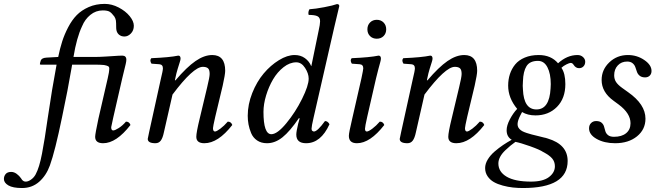

<svg xmlns="http://www.w3.org/2000/svg" viewBox="-98 -719 3335 977"><path d="M523.9 -319.8 479 -124Q467.8 -74.2 467.8 -71.8Q467.8 -55.2 478 -55.2Q486.8 -55.2 506.1 -67.4Q525.4 -79.6 543 -100.1Q560.1 -100.1 565.9 -83Q493.7 9.8 426.8 9.8Q386.2 9.8 386.2 -22.9Q386.2 -37.1 402.8 -115.2L450.2 -320.8Q458 -352.5 458 -371.1Q458 -378.9 451.7 -382.3Q445.3 -385.7 431.2 -388.2Q415 -390.1 376 -390.1H269L266.1 -373Q247.6 -263.2 217.8 -123Q182.1 50.8 155.8 123Q137.2 174.3 101.1 206.1Q64.9 237.8 14.2 237.8Q-32.7 237.8 -55.4 224.4Q-78.1 210.9 -78.1 191.9Q-78.1 177.2 -69.1 166.5Q-60.1 155.8 -41 155.8Q-26.4 155.8 -12.9 165.8Q0.5 175.8 8.8 188Q12.7 194.3 14.9 197Q17.1 199.7 21.7 202.4Q26.4 205.1 33.2 205.1Q44.9 205.1 58.3 196Q71.8 187 80.1 173.8Q80.1 173.3 81.8 171.1Q83.5 168.9 84 167Q102.1 133.8 115.7 63Q129.4 -7.8 145 -119.1Q166.5 -266.1 189.9 -390.1H110.8Q105 -390.1 105 -392.1Q105 -397.5 108.9 -409.2Q112.8 -424.3 138.2 -425.8L198.2 -429.2Q207 -472.2 218.3 -507.6Q229.5 -543 248.8 -580.1Q268.1 -617.2 292.5 -642.1Q316.9 -667 353.5 -683.1Q390.1 -699.2 435.1 -699.2Q470.7 -699.2 505.9 -680.9Q541 -662.6 562 -636.7Q583 -610.8 583 -587.9Q583 -564 568.1 -548.6Q553.2 -533.2 535.2 -533.2Q528.8 -533.2 521 -535.2Q493.2 -544.9 493.2 -579.1Q493.2 -605 491.7 -614.7Q490.2 -624.5 483.9 -634.8Q470.2 -653.3 459.2 -659.7Q448.2 -666 424.8 -666Q389.6 -666 361.8 -643.3Q334 -620.6 319.8 -585.9Q292 -527.8 275.9 -429.2H384.8Q406.7 -429.2 439 -431.2Q454.1 -432.1 472.7 -433.3Q491.2 -434.6 503.7 -435.3Q516.1 -436 523.9 -436Q544.9 -436 544.9 -415Q544.9 -407.2 541.7 -393.3Q538.6 -379.4 532.7 -356.2Q526.9 -333 523.9 -319.8Z M653.8 -12.2Q653.8 -14.6 661.1 -47.9L719.7 -314Q731 -359.9 731 -371.1Q731 -390.6 712.9 -392.1L672.9 -395Q662.1 -411.6 671.9 -422.9Q765.1 -426.8 809.1 -436Q820.8 -436 820.8 -420.9Q820.8 -415 817.1 -403.8Q813.5 -392.6 806.4 -369.6Q799.3 -346.7 793.9 -319.8L792 -310.1H794.9Q852.5 -377.9 897 -408.4Q941.4 -439 981.9 -439Q1047.9 -439 1047.9 -358.9Q1047.9 -340.3 1035.2 -283.2L997.1 -124Q985.8 -74.2 985.8 -66.9Q985.8 -49.8 996.1 -49.8Q1003.9 -49.8 1023.2 -64.2Q1042.5 -78.6 1061 -100.1Q1078.1 -100.1 1084 -83Q1011.7 9.8 941.9 9.8Q900.9 9.8 900.9 -22.9Q900.9 -44.9 918 -115.2L956.1 -274.9Q968.8 -326.7 968.8 -342.8Q968.8 -364.3 960.2 -371.6Q951.7 -378.9 934.1 -378.9Q885.7 -378.9 779.8 -237.8L735.8 -44.9Q730 -16.6 720 -3.4Q710 9.8 692.9 9.8Q653.8 9.8 653.8 -12.2Z M1242.7 -149.9Q1242.7 -36.1 1282.7 -36.1Q1313 -36.1 1359.1 -92Q1405.3 -147.9 1439 -215.8Q1472.7 -283.7 1472.7 -318.8Q1472.7 -345.2 1454.3 -373.5Q1436 -401.9 1409.7 -401.9Q1376.5 -401.9 1345 -377.2Q1313.5 -352.5 1291.5 -315.2Q1269.5 -277.8 1256.1 -233.4Q1242.7 -189 1242.7 -149.9ZM1162.6 -129.9Q1162.6 -187.5 1185.5 -245.4Q1208.5 -303.2 1243.7 -345Q1278.8 -386.7 1321.3 -412.8Q1363.8 -439 1401.4 -439Q1431.6 -439 1453.6 -423.1Q1475.6 -407.2 1485.4 -382.8H1486.3L1523.4 -563Q1530.8 -595.7 1530.8 -610.8Q1530.8 -629.9 1517.3 -636.5Q1503.9 -643.1 1472.7 -643.1Q1468.3 -657.2 1476.6 -671.9Q1507.3 -673.8 1552 -682.4Q1596.7 -690.9 1616.7 -698.2Q1628.4 -698.2 1628.4 -688Q1622.1 -662.6 1603.5 -583L1497.6 -120.1Q1487.3 -75.7 1487.3 -64Q1487.3 -56.2 1491.5 -53Q1495.6 -49.8 1499.5 -49.8Q1517.1 -49.8 1555.7 -103Q1569.8 -103 1578.6 -86.9Q1534.7 9.8 1459.5 9.8Q1409.7 9.8 1409.7 -34.2Q1409.7 -49.8 1419.4 -89.8L1426.8 -116.2L1423.3 -118.2Q1377.4 -50.8 1339.6 -20.5Q1301.8 9.8 1260.7 9.8Q1231 9.8 1210.2 -4.4Q1189.5 -18.6 1179.9 -41.7Q1170.4 -64.9 1166.5 -86.2Q1162.6 -107.4 1162.6 -129.9Z M1815.4 -319.8 1770.5 -124Q1759.3 -74.2 1759.3 -64Q1759.3 -49.8 1768.6 -49.8Q1777.3 -49.8 1796.6 -64.2Q1815.9 -78.6 1834.5 -100.1Q1851.6 -100.1 1857.4 -83Q1785.2 9.8 1718.3 9.8Q1677.2 9.8 1677.2 -27.8Q1677.2 -43 1694.3 -115.2L1741.2 -320.8Q1750.5 -364.7 1750.5 -371.1Q1750.5 -390.6 1732.4 -392.1L1692.4 -395Q1681.6 -411.6 1691.4 -422.9Q1784.2 -426.8 1828.1 -436Q1840.3 -436 1840.3 -420.9Q1840.3 -415 1837.4 -404.1Q1834.5 -393.1 1827.9 -369.4Q1821.3 -345.7 1815.4 -319.8ZM1784.9 -535.4Q1771.5 -548.8 1771.5 -569.8Q1771.5 -590.8 1784.9 -604.5Q1798.3 -618.2 1819.3 -618.2Q1840.3 -618.2 1853.8 -604.5Q1867.2 -590.8 1867.2 -569.8Q1867.2 -548.8 1853.8 -535.4Q1840.3 -522 1819.3 -522Q1798.3 -522 1784.9 -535.4Z M1936 -12.2Q1936 -14.6 1943.4 -47.9L2002 -314Q2013.2 -359.9 2013.2 -371.1Q2013.2 -390.6 1995.1 -392.1L1955.1 -395Q1944.3 -411.6 1954.1 -422.9Q2047.4 -426.8 2091.3 -436Q2103 -436 2103 -420.9Q2103 -415 2099.4 -403.8Q2095.7 -392.6 2088.6 -369.6Q2081.5 -346.7 2076.2 -319.8L2074.2 -310.1H2077.1Q2134.8 -377.9 2179.2 -408.4Q2223.6 -439 2264.2 -439Q2330.1 -439 2330.1 -358.9Q2330.1 -340.3 2317.4 -283.2L2279.3 -124Q2268.1 -74.2 2268.1 -66.9Q2268.1 -49.8 2278.3 -49.8Q2286.1 -49.8 2305.4 -64.2Q2324.7 -78.6 2343.3 -100.1Q2360.4 -100.1 2366.2 -83Q2293.9 9.8 2224.1 9.8Q2183.1 9.8 2183.1 -22.9Q2183.1 -44.9 2200.2 -115.2L2238.3 -274.9Q2251 -326.7 2251 -342.8Q2251 -364.3 2242.4 -371.6Q2233.9 -378.9 2216.3 -378.9Q2168 -378.9 2062 -237.8L2018.1 -44.9Q2012.2 -16.6 2002.2 -3.4Q1992.2 9.8 1975.1 9.8Q1936 9.8 1936 -12.2Z M2704.6 -291Q2704.6 -343.8 2687.7 -376.5Q2670.9 -409.2 2639.6 -409.2Q2598.1 -409.2 2581.3 -382.6Q2564.5 -356 2563 -305.2Q2562 -298.3 2562 -282.2Q2562 -270 2563 -263.2Q2567.4 -162.1 2631.8 -162.1Q2697.8 -162.1 2703.6 -269Q2704.6 -275.9 2704.6 -291ZM2524.9 2.9Q2509.3 14.2 2499.8 22Q2490.2 29.8 2473.1 45.9Q2456.1 62 2447 79.1Q2438 96.2 2438 112.8Q2438 155.3 2480.2 180.2Q2522.5 205.1 2604 205.1Q2665 205.1 2695.3 182.1Q2725.6 159.2 2725.6 127Q2725.6 104 2711.7 87.4Q2697.8 70.8 2665.5 54.2Q2648.4 42.5 2599.4 25.1Q2550.3 7.8 2524.9 2.9ZM2778.8 -291Q2778.8 -218.3 2736.1 -175Q2693.4 -131.8 2627 -131.8Q2586.9 -131.8 2558.6 -148.9Q2557.6 -147.5 2554 -140.1Q2550.3 -132.8 2548.6 -129.6Q2546.9 -126.5 2543.9 -119.6Q2541 -112.8 2539.6 -108.4Q2538.1 -104 2536.9 -98.4Q2535.6 -92.8 2535.6 -87.9Q2535.6 -81.1 2536.6 -78.1Q2538.6 -69.8 2545.2 -62.7Q2551.8 -55.7 2560.1 -51.3Q2568.4 -46.9 2582.5 -42.2Q2596.7 -37.6 2607.9 -34.7Q2619.1 -31.7 2638.7 -27.1Q2658.2 -22.5 2670.9 -19Q2677.7 -18.1 2689 -14.2Q2790.5 16.1 2790.5 100.1Q2790.5 237.8 2563 237.8Q2536.6 237.8 2511.7 235.1Q2486.8 232.4 2460.4 225.3Q2434.1 218.3 2414.8 207.3Q2395.5 196.3 2383.1 178Q2370.6 159.7 2370.6 136.2Q2370.6 114.7 2383.8 92.8Q2397 70.8 2418.9 52Q2440.9 33.2 2461.9 19Q2482.9 4.9 2505.9 -7.8Q2480 -22.9 2480 -56.2Q2480 -80.6 2496.6 -112.1Q2513.2 -143.6 2533.7 -165Q2487.8 -220.2 2487.8 -283.2Q2487.8 -314.5 2496.6 -341.6Q2505.4 -368.7 2523.4 -390.9Q2541.5 -413.1 2572.3 -426Q2603 -439 2643.6 -439Q2706.1 -439 2741.7 -397Q2787.6 -439 2840.8 -439Q2857.4 -439 2868.7 -428.7Q2879.9 -418.5 2879.9 -404.8Q2879.9 -390.6 2871.1 -381.3Q2862.3 -372.1 2848.6 -372.1Q2831.5 -372.1 2820.8 -389.2Q2814.9 -398.9 2805.7 -398.9Q2799.8 -398.9 2784.4 -391.4Q2769 -383.8 2758.8 -374Q2778.8 -345.7 2778.8 -291Z M2899.4 -65.9Q2899.4 -82.5 2909.7 -92.8Q2919.9 -103 2935.5 -103Q2953.6 -103 2963.1 -94.7Q2972.7 -86.4 2975.8 -74.7Q2979 -63 2982.4 -51.3Q2985.8 -39.6 2996.3 -31.2Q3006.8 -22.9 3026.4 -22.9Q3065.9 -22.9 3088.1 -41.3Q3110.4 -59.6 3110.4 -91.8Q3110.4 -142.1 3050.3 -187L3024.4 -206.1Q2963.4 -250 2963.4 -312Q2963.4 -364.3 3002.4 -401.6Q3041.5 -439 3097.2 -439Q3143.1 -439 3180.2 -413.8Q3217.3 -388.7 3217.3 -357.9Q3217.3 -343.3 3208.3 -334.2Q3199.2 -325.2 3184.6 -325.2Q3167.5 -325.2 3157.2 -333.5Q3147 -341.8 3143.1 -353.5Q3139.2 -365.2 3135 -377.2Q3130.9 -389.2 3120.6 -397.5Q3110.4 -405.8 3093.3 -405.8Q3064 -405.8 3045.7 -386.2Q3027.3 -366.7 3027.3 -335.9Q3027.3 -316.4 3036.6 -302Q3045.9 -287.6 3067.4 -272L3098.1 -250Q3186.5 -188 3186.5 -115.2Q3186.5 -60.1 3143.3 -25.1Q3100.1 9.8 3032.2 9.8Q2977.1 9.8 2938.2 -12Q2899.4 -33.7 2899.4 -65.9Z"/></svg>

Font: Common Serif
Style: Italic
Weight: 400
Italic angle: -12°
Designer: Philipp H. Poll, Khaled Hosny
Foundry: Stefan Peev, Context Ltd.
Version: Version 1.026